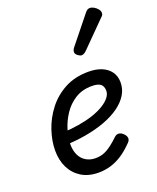

<svg xmlns="http://www.w3.org/2000/svg" viewBox="-157 -937 861 1050"><g transform="rotate(-20 274.0 -412.5)"><path d="M234 19Q175 19 134 -6.5Q93 -32 71.5 -75.5Q50 -119 50 -175Q50 -230 70 -290.5Q90 -351 130 -403Q170 -455 229.5 -487Q289 -519 368 -519Q412 -519 444.5 -505.5Q477 -492 495.5 -466.5Q514 -441 514 -404Q514 -365 493.5 -332Q473 -299 436 -272.5Q399 -246 348 -227Q297 -208 235 -197Q173 -186 102 -184L122 -254Q172 -256 217.5 -263.5Q263 -271 301 -283.5Q339 -296 367 -313Q395 -330 410 -349Q425 -368 425 -388Q425 -414 409.5 -426.5Q394 -439 358 -439Q303 -439 262 -413.5Q221 -388 194 -347.5Q167 -307 153.5 -262Q140 -217 140 -178Q140 -142 153 -115.5Q166 -89 190 -75Q214 -61 244 -61Q274 -61 297 -71Q320 -81 341 -97.5Q362 -114 383 -134Q396 -146 409.5 -144Q423 -142 434 -131Q447 -119 449 -105.5Q451 -92 438 -79Q404 -44 371 -22.5Q338 -1 304 9Q270 19 234 19ZM365 -616Q356 -616 343.5 -625.5Q331 -635 331 -646Q331 -653 333.5 -659Q336 -665 341 -671L464 -824Q473 -836 480 -840Q487 -844 495 -844Q505 -844 517.5 -837Q530 -830 539 -819Q548 -808 548 -796Q548 -788 544.5 -783Q541 -778 535 -773L394 -631Q379 -616 365 -616Z"/></g></svg>

Font: Playwrite DK Loopet
Style: Regular
Weight: 400
Designer: Veronika Burian, José Scaglione
Foundry: TypeTogether
Version: Version 1.002